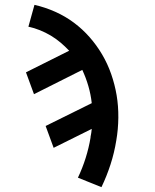

<svg xmlns="http://www.w3.org/2000/svg" viewBox="-20 -558 640 791"><path d="M398 213 301 174Q320 134 333 92.5Q346 51 353 9Q353 8 353 7.5Q353 7 353 6Q355 -2 356 -10.5Q357 -19 358 -27L201 51L168 -39L358 -133Q354 -169 344 -203.5Q334 -238 319 -270L120 -170L87 -260L265 -349Q248 -367 229 -383Q210 -399 189 -411.5Q168 -424 144.5 -433.5Q121 -443 97 -448L122 -538Q166 -528 207.5 -509.5Q249 -491 284.5 -464.5Q320 -438 349 -405Q378 -372 400.5 -334Q423 -296 438 -253Q453 -210 460.5 -165.5Q468 -121 467.5 -73Q467 -25 459 21Q451 71 435.5 119Q420 167 398 213Z"/></svg>

Font: Iosevka Curly Slab SmBdEx
Style: Italic
Weight: 600
Width: 7
Italic angle: -9°
Monospace: yes
Designer: Belleve Invis
Foundry: Belleve Invis
Version: Version 11.1.0; ttfautohint (v1.8.3)